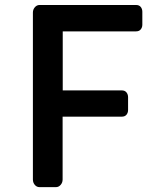

<svg xmlns="http://www.w3.org/2000/svg" viewBox="-20 -769 621 789"><path d="M115.2 -717.3Q115.2 -730 123.3 -739.3Q131.3 -748.5 142.6 -748.5H539.1Q551.8 -748.5 558.3 -740.5Q564.9 -732.4 564.9 -720.7V-667.5Q564.9 -656.2 558.3 -648.2Q551.8 -640.1 539.1 -640.1H237.8V-397.5H480.5Q493.2 -397.5 499.8 -389.2Q506.3 -380.9 506.3 -369.6V-316.9Q506.3 -305.7 499.8 -297.6Q493.2 -289.6 480.5 -289.6H237.3V-31.2Q237.3 -18.6 229.2 -9.3Q221.2 0 210 0H142.1Q130.9 0 123 -9.3Q115.2 -18.6 115.2 -31.2Z"/></svg>

Font: Capriola
Style: Regular
Weight: 400
Designer: Viktoriya Grabowska
Foundry: Viktoriya Grabowska
Version: Version 1.007